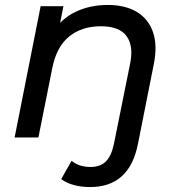

<svg xmlns="http://www.w3.org/2000/svg" viewBox="-20 -555 721 775"><path d="M344 200Q308 200 278.5 192Q249 184 227 168L269 94Q299 119 345 119Q385 119 407.5 96.5Q430 74 440 25L505 -297Q520 -369 491 -409Q462 -449 387 -449Q310 -449 259 -407.5Q208 -366 191 -280L135 0H39L144 -530H236L206 -378L188 -419Q226 -479 284.5 -507Q343 -535 415 -535Q485 -535 532 -507Q579 -479 597.5 -425.5Q616 -372 601 -297L537 25Q503 200 344 200Z"/></svg>

Font: MOST Montserrat Medium
Style: Italic
Weight: 500
Italic angle: -11.3°
Designer: Julieta Ulanovsky
Foundry: Julieta Ulanovsky
Version: Version 8.000;March 11, 2024;FontCreator 15.0.0.2926 64-bit